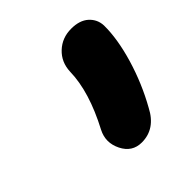

<svg xmlns="http://www.w3.org/2000/svg" viewBox="-109 -798 518 518"><g transform="rotate(-45 150.0 -539.0)"><path d="M148.9 -362.8Q112.3 -362.8 95.2 -397.2Q78.1 -431.6 95.2 -464.8Q145.5 -560.1 147 -634.8Q148.4 -669.9 172.4 -692.4Q196.3 -714.8 231 -714.8Q263.2 -714.8 281 -698.7Q298.8 -682.6 299.8 -658.2Q300.3 -606.9 280.8 -541Q261.2 -475.1 228 -416Q200.7 -362.8 148.9 -362.8Z"/></g></svg>

Font: Shantell Sans Normal
Style: Bold Italic
Weight: 700
Italic angle: -11.31°
Designer: Stephen Nixon, Anya Danilova, Shantell Martin
Foundry: Arrow Type
Version: Version 1.006;[559af2be0]